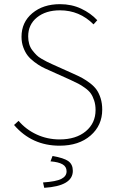

<svg xmlns="http://www.w3.org/2000/svg" viewBox="-20 -692 556 928"><path d="M268.1 12.2Q133.8 12.2 47.9 -87.9L69.8 -107.9Q105.5 -65.9 157.2 -42Q209 -18.1 268.1 -18.1Q347.2 -18.1 394.5 -57.4Q441.9 -96.7 441.9 -160.2Q441.9 -185.5 435.1 -206.3Q428.2 -227.1 418.5 -240.7Q408.7 -254.4 390.6 -267.3Q372.6 -280.3 358.4 -287.6Q344.2 -294.9 319.8 -306.2L217.8 -352.1Q196.3 -361.3 180.9 -369.6Q165.5 -377.9 146 -392.6Q126.5 -407.2 114 -423.1Q101.6 -439 92.8 -462.6Q84 -486.3 84 -514.2Q84 -584.5 136.2 -628.2Q188.5 -671.9 270 -671.9Q326.2 -671.9 372.3 -650.1Q418.5 -628.4 450.2 -594.2L432.1 -574.2Q364.3 -642.1 270 -642.1Q201.2 -642.1 158.7 -607.7Q116.2 -573.2 116.2 -516.1Q116.2 -496.6 121.1 -479.5Q126 -462.4 136.2 -449.2Q146.5 -436 156 -426.3Q165.5 -416.5 181.4 -407.5Q197.3 -398.4 206.5 -393.8Q215.8 -389.2 231.9 -381.8L334 -335.9Q360.4 -324.2 378.2 -314.5Q396 -304.7 415.8 -289.6Q435.5 -274.4 447.3 -257.6Q459 -240.7 466.6 -216.3Q474.1 -191.9 474.1 -162.1Q474.1 -85.9 417.7 -36.9Q361.3 12.2 268.1 12.2ZM193.8 215.8 188 189.9Q251.5 185.5 276.6 172.6Q301.8 159.7 301.8 136.2Q301.8 113.3 282 102.1Q262.2 90.8 224.1 87.9L233.9 62Q288.6 71.3 310.3 86.9Q332 102.5 332 133.8Q332 207 193.8 215.8Z"/></svg>

Font: Source Sans 3 ExtraLight
Style: Regular
Weight: 200
Designer: Paul D. Hunt
Foundry: Adobe
Version: Version 3.052;hotconv 1.1.0;makeotfexe 2.6.0